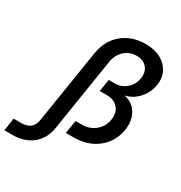

<svg xmlns="http://www.w3.org/2000/svg" viewBox="-337 -888 1145 1215"><g transform="rotate(30 236.0 -280.0)"><path d="M-128 180 -114 87H-57Q25 87 37 8L122 -527Q138 -626 206 -683Q274 -740 376 -740Q440 -740 485.5 -715.5Q531 -691 552.5 -648.5Q574 -606 566 -552Q556 -492 516.5 -448Q477 -404 424 -392V-390Q483 -378 513.5 -326.5Q544 -275 533 -205Q517 -111 447 -55.5Q377 0 272 0H217L233 -96H279Q335 -96 375.5 -129.5Q416 -163 425 -217Q433 -270 404.5 -303.5Q376 -337 323 -337H270L285 -426H327Q376 -426 412 -456.5Q448 -487 456 -536Q464 -585 437.5 -616Q411 -647 362 -647Q311 -647 275 -614Q239 -581 230 -527L145 9Q132 88 75 134Q18 180 -70 180Z"/></g></svg>

Font: JetBrains Mono NL SemiBold
Style: Italic
Weight: 600
Italic angle: -9°
Monospace: yes
Designer: Philipp Nurullin, Konstantin Bulenkov
Foundry: JetBrains
Version: Version 2.305; ttfautohint (v1.8.4.7-5d5b)